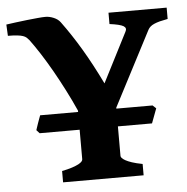

<svg xmlns="http://www.w3.org/2000/svg" viewBox="-88 -639 667 684"><g transform="rotate(-5 245.0 -296.5)"><path d="M110.4 0V-40.5Q132.3 -44.9 147 -49.8Q161.6 -54.7 170.2 -59.3Q178.7 -64 182.1 -68.1Q185.5 -72.3 185.5 -75.7V-181.6H42.5L31.7 -193.4Q32.7 -196.8 35.2 -204.1Q37.6 -211.4 40.3 -219.2Q43 -227.1 45.7 -234.1Q48.3 -241.2 49.8 -245.1H185.5V-250Q168.5 -288.1 149.2 -325.7Q129.9 -363.3 110.4 -397.7Q90.8 -432.1 71.5 -462.2Q52.2 -492.2 35.2 -515.1Q30.8 -520.5 26.1 -524.7Q21.5 -528.8 13.7 -531.5Q5.9 -534.2 -6.8 -535.6Q-19.5 -537.1 -40 -537.1L-42 -577.6Q-27.8 -579.6 -7.8 -582.3Q12.2 -585 32.7 -587.2Q53.2 -589.4 71 -591.1Q88.9 -592.8 99.1 -592.8Q113.3 -592.8 128.4 -586.4Q143.6 -580.1 151.9 -568.8Q187.5 -520.5 220.7 -464.6Q253.9 -408.7 288.1 -338.4L378.4 -515.1Q385.7 -527.8 373.8 -535.2Q361.8 -542.5 324.2 -547.4V-587.9H532.2V-547.4Q515.6 -544.4 503.7 -541.3Q491.7 -538.1 483.4 -534.4Q475.1 -530.8 469.7 -526.1Q464.4 -521.5 460.9 -515.1L322.3 -248.5V-245.1H451.7L463.9 -233.9L444.3 -181.6H322.3V-75.7Q322.3 -72.8 325.7 -68.6Q329.1 -64.5 337.6 -59.6Q346.2 -54.7 360.8 -49.8Q375.5 -44.9 398.4 -40.5V0Z"/></g></svg>

Font: Gentium Book Basic
Style: Bold
Weight: 700
Designer: J. Victor Gaultney and Annie Olsen
Foundry: SIL International
Version: Version 1.102; 2013; Maintenance release